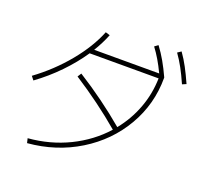

<svg xmlns="http://www.w3.org/2000/svg" viewBox="-142 -979 1221 1164"><g transform="rotate(20 469.0 -396.5)"><path d="M607.4 -230Q465.8 -350.6 295.9 -460L311.5 -484.4Q480 -378.4 627.4 -253.9Q689.9 -331.1 724.6 -423.6Q759.3 -516.1 761.7 -617.2H316.9Q266.6 -542.5 199.2 -472.9Q131.8 -403.3 52.7 -345.7L34.2 -369.1Q147.9 -452.6 235.4 -558.6Q322.8 -664.6 365.2 -770.5L393.6 -761.7Q370.1 -703.1 335.4 -646.5H754.9Q733.9 -690.4 713.6 -724.6Q693.4 -758.8 669.9 -790L692.4 -806.6Q721.2 -768.1 744.6 -727.1Q768.1 -686 792 -633.8V-630.9Q792 -461.4 708 -316.9Q624 -172.4 476.6 -81.8Q329.1 8.8 146.5 24.4L139.6 -4.9Q280.8 -16.6 401.4 -75.4Q522 -134.3 607.4 -230ZM813.5 -802.7 836.9 -818.4Q864.3 -779.8 886.2 -738.5Q908.2 -697.3 932.6 -642.6L907.2 -631.8Q883.3 -686 861.3 -726.3Q839.4 -766.6 813.5 -802.7Z"/></g></svg>

Font: Pretendard JP Thin
Style: Regular
Weight: 100
Designer: Base glyphs from Inter by Rasmus Andersson; Hangeul glyphs from Noto Sans CJK(Source Han Sans) by Jang Soo-young and Kan
Foundry: Kil Hyung-jin
Version: Version 1.309